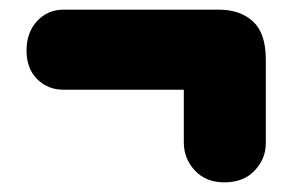

<svg xmlns="http://www.w3.org/2000/svg" viewBox="-20 -453 607 398"><path d="M35 -348Q35 -386 57 -409.5Q79 -433 112 -433H433Q478 -433 504.5 -408.5Q531 -384 531 -330V-156Q531 -124 508 -99.5Q485 -75 445 -75Q407 -75 384 -99.5Q361 -124 361 -158V-267H112Q79 -267 57 -289Q35 -311 35 -348Z"/></svg>

Font: Bagel Fat One
Style: Regular
Weight: 400
Designer: Kyung-won Kim
Foundry: JAMO
Version: Version 1.000; ttfautohint (v1.8.4.7-5d5b);gftools[0.9.28]